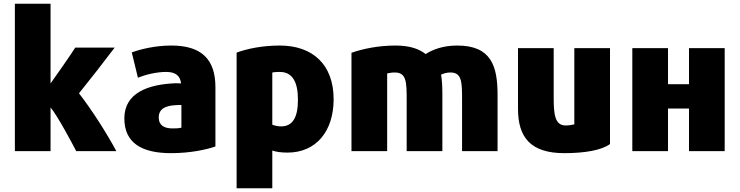

<svg xmlns="http://www.w3.org/2000/svg" viewBox="-20 -800 3979 1033"><path d="M606 13H390C371 -24 291 -175 252 -222V13H60V-780H252V-351C298 -416 348 -487 385 -544H597C538 -466 468 -376 405 -298C474 -209 552 -87 606 13Z M1139 -12C1091 5 1004 24 900 24C744 24 649 -30 649 -163C649 -301 778 -346 922 -352C934 -352 945 -352 954 -351C951 -388 928 -413 875 -413C822 -413 765 -399 722 -382L689 -518C732 -534 812 -555 902 -555C1062 -555 1139 -483 1139 -331ZM956 -113V-235C945 -235 933 -235 922 -234C873 -231 834 -216 834 -168C834 -126 863 -109 909 -109C934 -109 943 -110 956 -113Z M1775 -266C1775 -93 1680 21 1527 21C1492 21 1465 17 1445 10V213H1253V-517C1310 -538 1392 -555 1485 -555C1662 -555 1775 -453 1775 -266ZM1583 -264C1583 -361 1552 -413 1485 -413C1468 -413 1454 -412 1445 -410V-129C1456 -125 1473 -120 1492 -120C1556 -120 1583 -170 1583 -264Z M2657 13H2466V-261C2466 -356 2466 -410 2404 -410C2384 -410 2366 -405 2353 -398C2359 -370 2360 -319 2360 -290V13H2168V-260C2168 -359 2167 -410 2104 -410C2087 -410 2074 -407 2063 -405V13H1871V-516C1934 -538 2017 -555 2108 -555C2190 -555 2239 -534 2270 -509C2307 -533 2363 -555 2440 -555C2625 -555 2657 -442 2657 -288Z M3262 -25C3217 8 3128 24 3016 24C2835 24 2767 -61 2767 -214V-541H2959V-272C2959 -184 2966 -125 3023 -125C3042 -125 3058 -128 3070 -131V-541H3262Z M3879 -541V13H3687V-216H3574V13H3382V-541H3574V-347H3687V-541Z"/></svg>

Font: Repo Black
Style: Regular
Weight: 900
Designer: Stefan Peev
Foundry: Context Ltd
Version: Version 1.502